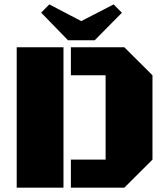

<svg xmlns="http://www.w3.org/2000/svg" viewBox="-20 -866 766 886"><path d="M307.1 0V-129.4H467.3V-518.6H307.1V-647.9H553.7L683.6 -518.6V-129.4L553.7 0ZM57.1 -647.9H272.9V0H57.1ZM417 -680.2H293.9L169.9 -807.6L207.5 -845.7L355 -768.6L504.4 -845.7L542.5 -807.1Z"/></svg>

Font: Black Ops One [rus by aLiNcE]
Style: Regular
Weight: 400
Designer: James Grieshaber
Foundry: James Grieshaber
Version: Version 1.002;May 25, 2024;FontCreator 13.0.0.2680 64-bit